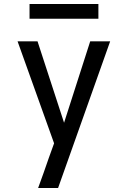

<svg xmlns="http://www.w3.org/2000/svg" viewBox="-20 -727 640 962"><path d="M171 215Q185 177 198.5 139Q212 101 225 63L251 -9L68 -520H168L301 -112L432 -520H532L271 215ZM128 -633V-707H473V-633Z"/></svg>

Font: Iosevka Medium Extended
Style: Regular
Weight: 500
Width: 7
Monospace: yes
Designer: Belleve Invis
Foundry: Belleve Invis
Version: Version 32.5.0; ttfautohint (v1.8.4)